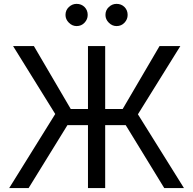

<svg xmlns="http://www.w3.org/2000/svg" viewBox="-20 -963 989 983"><path d="M518.5 -727.3V-404.8H608L796.9 -727.3H903.4L686.1 -377.8L921.9 0H821L623.6 -322.4H518.5V0H430.4V-322.4H325.3L126.4 0H27L262.8 -379.3L46.9 -727.3H153.4L342.3 -404.8H430.4V-727.3ZM372.2 -829.5Q349.8 -829.5 332.6 -846.8Q315.3 -864 315.3 -886.4Q315.3 -910.9 332.6 -927Q349.8 -943.2 372.2 -943.2Q396.7 -943.2 412.8 -927Q429 -910.9 429 -886.4Q429 -864 412.8 -846.8Q396.7 -829.5 372.2 -829.5ZM576.7 -829.5Q554.3 -829.5 537.1 -846.8Q519.9 -864 519.9 -886.4Q519.9 -910.9 537.1 -927Q554.3 -943.2 576.7 -943.2Q601.2 -943.2 617.4 -927Q633.5 -910.9 633.5 -886.4Q633.5 -864 617.4 -846.8Q601.2 -829.5 576.7 -829.5Z"/></svg>

Font: Inter UI
Style: Regular
Weight: 400
Designer: Rasmus Andersson
Foundry: rsms
Version: 3.2;8d6f07862